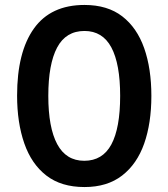

<svg xmlns="http://www.w3.org/2000/svg" viewBox="-20 -745 680 775"><path d="M591 -358Q591 -248 562 -165.5Q533 -83 473 -36.5Q413 10 321 10Q227 10 167 -36.5Q107 -83 78 -166.5Q49 -250 49 -359Q49 -535 117 -630Q185 -725 321 -725Q414 -725 473.5 -679Q533 -633 562 -550.5Q591 -468 591 -358ZM175 -358Q175 -230 211 -163Q247 -96 320 -96Q394 -96 429.5 -162Q465 -228 465 -358Q465 -487 429.5 -553.5Q394 -620 321 -620Q246 -620 210.5 -553Q175 -486 175 -358Z"/></svg>

Font: Noto Sans Lao Looped Condensed SemiBold
Style: Regular
Weight: 600
Width: 3
Designer: Mark Frömberg, Ben Mitchell
Foundry: The Fontpad Ltd
Version: Version 1.002; ttfautohint (v1.8.4.7-5d5b)